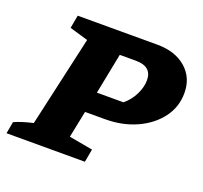

<svg xmlns="http://www.w3.org/2000/svg" viewBox="-115 -649 807 762"><g transform="rotate(20 288.5 -267.5)"><path d="M-16 0 -7 -50Q8 -57 27 -63Q46 -69 72 -75L158 -457L80 -480L90 -535H426Q502 -535 547.5 -495.5Q593 -456 593 -391Q593 -332 558.5 -286Q524 -240 465 -213Q406 -186 331 -186H248L225 -73L325 -55L315 0ZM368 -446H300L266 -274H378Q405 -296 420.5 -327.5Q436 -359 436 -388Q436 -446 368 -446Z"/></g></svg>

Font: Piazzolla SC
Style: Bold Italic
Weight: 700
Italic angle: -11.3°
Designer: Juan Pablo del Peral
Foundry: Huerta Tipografica
Version: Version 1.330